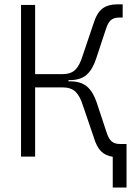

<svg xmlns="http://www.w3.org/2000/svg" viewBox="-20 -716 626 878"><path d="M76.2 0V-693.4H140.6V-377H265.6Q303.2 -377 323.5 -396.2Q343.8 -415.5 357.4 -459.5L406.7 -605.5Q421.9 -656.2 447.8 -676.3Q473.6 -696.3 518.1 -696.3H541V-635.7H525.4Q501 -635.7 487.5 -624.3Q474.1 -612.8 465.3 -585.9L419.9 -448.7Q403.8 -398.9 376.5 -374.3Q349.1 -349.6 298.3 -349.6H293V-344.2H298.3Q350.6 -344.2 378.7 -319.6Q406.7 -294.9 422.9 -245.1L468.3 -107.9Q477.1 -81.1 490.7 -69.3Q504.4 -57.6 528.3 -57.6H558.6V141.6H495.6V1Q462.4 -3.9 441.9 -24.4Q421.4 -44.9 408.7 -88.4L358.9 -234.4Q345.2 -277.8 324.7 -297.1Q304.2 -316.4 265.6 -316.4H140.6V0Z"/></svg>

Font: Cascadia Code NF Light
Style: Regular
Weight: 300
Monospace: yes
Designer: Aaron Bell
Foundry: Saja Typeworks
Version: Version 2404.023; ttfautohint (v1.8.4)